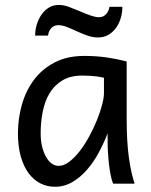

<svg xmlns="http://www.w3.org/2000/svg" viewBox="-20 -730 602 763"><path d="M393.1 -420.9Q387.2 -422.4 379.9 -423.8Q372.6 -425.3 362.5 -426.5Q352.5 -427.7 339.1 -428.7Q325.7 -429.7 307.6 -429.7Q259.8 -429.7 227.8 -410.4Q195.8 -391.1 176.8 -359.1Q157.7 -327.1 149.7 -285.6Q141.6 -244.1 141.6 -200.2Q141.6 -171.9 147.2 -148.2Q152.8 -124.5 162.6 -107.2Q172.4 -89.8 185.1 -80.3Q197.8 -70.8 212.4 -70.8Q233.9 -70.8 255.6 -87.4Q277.3 -104 297.4 -130.1Q317.4 -156.2 335 -188.7Q352.5 -221.2 365.5 -253.2Q378.4 -285.2 385.7 -313.5Q393.1 -341.8 393.1 -358.9ZM429.7 0Q424.3 -11.7 420.2 -32.2Q416 -52.7 413.3 -75.9Q410.6 -99.1 409.2 -122.1Q407.7 -145 407.7 -161.1V-200.2Q393.1 -162.1 372.8 -124.3Q352.5 -86.4 326.4 -56.2Q300.3 -25.9 268.1 -6.8Q235.8 12.2 197.8 12.2Q167 12.2 140.1 -1.5Q113.3 -15.1 93.5 -42Q73.7 -68.8 62.5 -108.6Q51.3 -148.4 51.3 -200.2Q51.3 -258.3 66.9 -313.7Q82.5 -369.1 114.7 -412.4Q147 -455.6 196.8 -481.7Q246.6 -507.8 314.9 -507.8Q362.3 -507.8 404.3 -501.7Q446.3 -495.6 483.4 -485.8V-258.8Q483.4 -166.5 492.2 -103.8Q501 -41 515.1 0ZM119.6 -588.4Q119.6 -610.8 126.2 -632.6Q132.8 -654.3 144.8 -671.6Q156.7 -689 174.1 -699.7Q191.4 -710.4 213.4 -710.4Q223.6 -710.4 233.4 -708.5Q243.2 -706.5 253.2 -702.9Q263.2 -699.2 274.2 -694.6Q285.2 -689.9 297.9 -685.1Q311 -679.7 321.5 -675.3Q332 -670.9 341.1 -668Q350.1 -665 357.9 -663.3Q365.7 -661.6 373.5 -661.6Q390.6 -661.6 401.6 -673.8Q412.6 -686 415 -703.1H466.3Q466.3 -679.7 459.7 -657.7Q453.1 -635.7 440.7 -618.7Q428.2 -601.6 410.2 -591.3Q392.1 -581.1 369.6 -581.1Q350.1 -581.1 330.3 -587.6Q310.5 -594.2 288.1 -604.5Q259.8 -617.7 242.9 -623.8Q226.1 -629.9 212.4 -629.9Q194.3 -629.9 183.6 -618.2Q172.9 -606.4 170.9 -588.4Z"/></svg>

Font: Andika Compact
Style: Regular
Weight: 400
Designer: Victor Gaultney, Annie Olsen, Julie Remington, Don Collingsworth, Eric Hays, Becca Hirsbrunner
Foundry: SIL International
Version: Version 5.000 ; LnSpcTght